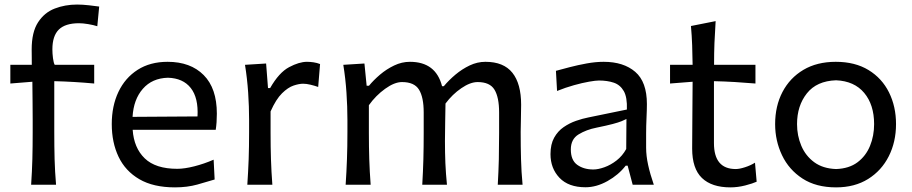

<svg xmlns="http://www.w3.org/2000/svg" viewBox="-20 -811 4005 843"><path d="M116.7 0Q120.6 -58.1 122.1 -112.3Q123.5 -166.5 123.5 -231.9V-284.2Q123.5 -321.8 123 -363.3Q122.6 -404.8 122.1 -452.1L25.4 -444.3V-526.4H119.6Q119.6 -543.5 119.4 -560.1Q119.1 -576.7 119.1 -593.8Q119.1 -669.9 147 -712.9Q174.8 -755.9 220.2 -773.4Q265.6 -791 318.4 -791Q342.3 -791 370.8 -787.8Q399.4 -784.7 415.5 -782.2L407.2 -695.8Q390.6 -701.2 367.4 -705.1Q344.2 -709 327.1 -709Q266.6 -709 238.3 -681.2Q210 -653.3 210 -594.2Q210 -576.2 212.6 -555.7Q215.3 -535.2 220.2 -526.4H393.6V-444.3Q303.2 -452.6 218.3 -454.6V-231.9Q218.3 -166.5 219.7 -112.3Q221.2 -58.1 226.1 0Z M748.5 11.7Q653.3 11.7 591.8 -24.2Q530.3 -60.1 500.5 -122.8Q470.7 -185.5 470.7 -266.1Q470.7 -345.7 500 -407.5Q529.3 -469.2 584.2 -504.4Q639.2 -539.6 715.8 -539.6Q816.4 -539.6 874.3 -481.4Q932.1 -423.3 932.1 -312Q932.1 -272.5 927.2 -241.2H562.5Q567.9 -161.6 615.5 -115.7Q663.1 -69.8 758.3 -69.8Q790 -69.8 833.3 -80.8Q876.5 -91.8 918 -109.9L922.4 -22.9Q891.1 -13.2 846.4 -0.7Q801.8 11.7 748.5 11.7ZM847.2 -299.8Q851.6 -381.3 817.6 -424.6Q783.7 -467.8 717.3 -469.7Q647.9 -467.8 607.2 -421.1Q566.4 -374.5 562 -297.9Z M1065.9 0Q1069.8 -58.1 1071.8 -112.3Q1073.7 -166.5 1073.7 -231.9V-284.7Q1073.7 -342.8 1069.6 -404.3Q1065.4 -465.8 1055.7 -526.4L1148.4 -532.2L1156.7 -424.3H1166Q1205.1 -492.7 1249.3 -516.1Q1293.5 -539.6 1327.6 -539.6Q1341.8 -539.6 1356.7 -537.4Q1371.6 -535.2 1385.3 -529.8L1377 -429.2Q1360.4 -435.1 1342.8 -439.2Q1325.2 -443.4 1311 -443.4Q1293 -443.4 1268.8 -435.3Q1244.6 -427.2 1218.3 -401.4Q1191.9 -375.5 1168 -321.8V-227.5Q1168 -165.5 1169.7 -111.8Q1171.4 -58.1 1175.8 0Z M2165.5 0Q2168.9 -58.1 2170.2 -111.8Q2171.4 -165.5 2171.4 -227.5V-317.4Q2171.4 -383.8 2151.1 -417.2Q2130.9 -450.7 2077.1 -450.7Q2044.9 -450.7 2005.6 -423.8Q1966.3 -397 1936 -356.4Q1935.5 -322.3 1934.6 -274.4Q1933.6 -226.6 1933.6 -191.9Q1933.6 -140.1 1935.5 -94.5Q1937.5 -48.8 1942.4 0H1834Q1837.4 -58.1 1838.9 -111.8Q1840.3 -165.5 1840.3 -227.5V-317.4Q1840.3 -383.8 1819.8 -417.2Q1799.3 -450.7 1745.1 -450.7Q1711.9 -450.7 1670.9 -421.1Q1629.9 -391.6 1599.6 -349.1V-227.5Q1599.6 -165.5 1601.3 -111.8Q1603 -58.1 1607.4 0H1497.6Q1501.5 -58.1 1503.4 -112.3Q1505.4 -166.5 1505.4 -231.9V-284.7Q1505.4 -342.8 1501.2 -404.3Q1497.1 -465.8 1487.3 -526.4L1580.1 -532.2L1589.8 -434.6H1600.1Q1620.1 -459 1648.4 -483.2Q1676.8 -507.3 1710.4 -523.4Q1744.1 -539.6 1779.8 -539.6Q1893.6 -539.6 1920.9 -432.6H1928.7Q1950.7 -459 1979.7 -483.4Q2008.8 -507.8 2042.2 -523.7Q2075.7 -539.6 2111.3 -539.6Q2191.4 -539.6 2229.7 -491.5Q2268.1 -443.4 2268.1 -351.1Q2268.1 -316.9 2267.1 -286.4Q2266.1 -255.9 2266.1 -231.9Q2266.1 -166.5 2267.6 -112.3Q2269 -58.1 2274.4 0Z M2550.8 11.2Q2476.1 11.2 2436.5 -30.3Q2397 -71.8 2397 -134.3Q2397 -177.7 2413.1 -206.5Q2429.2 -235.4 2454.8 -252.9Q2480.5 -270.5 2509.3 -280.5Q2538.1 -290.5 2563.5 -295.4L2732.4 -330.1Q2734.4 -383.8 2718.8 -411.1Q2703.1 -438.5 2674.8 -448Q2646.5 -457.5 2609.9 -457.5Q2595.7 -457.5 2566.4 -452.4Q2537.1 -447.3 2500.2 -437Q2463.4 -426.8 2425.8 -411.6L2420.9 -500Q2445.8 -506.8 2481.4 -516.1Q2517.1 -525.4 2556.2 -532.5Q2595.2 -539.6 2630.4 -539.6Q2717.8 -539.6 2769 -495.6Q2820.3 -451.7 2820.3 -354Q2820.3 -330.1 2818.6 -293.7Q2816.9 -257.3 2816.9 -224.1V-162.6Q2816.9 -127 2825.7 -86.7Q2834.5 -46.4 2850.6 0H2757.8L2735.8 -83.5H2727.1Q2695.8 -43 2647.2 -15.9Q2598.6 11.2 2550.8 11.2ZM2585 -66.9Q2606.4 -66.9 2633.8 -76.7Q2661.1 -86.4 2687 -106.4Q2712.9 -126.5 2729.5 -156.7L2730.5 -288.6Q2722.2 -284.2 2709 -278.8Q2695.8 -273.4 2670.2 -266.6Q2644.5 -259.8 2599.1 -250.5Q2554.2 -241.7 2520.3 -220.9Q2486.3 -200.2 2486.3 -154.8Q2486.3 -107.4 2514.6 -87.2Q2543 -66.9 2585 -66.9Z M3187 11.7Q3105 11.7 3062 -29.5Q3019 -70.8 3019 -158.7Q3019 -238.8 3020 -314Q3021 -389.2 3021 -452.1L2921.9 -444.3V-526.4H3021Q3020.5 -571.8 3019 -612.5Q3017.6 -653.3 3013.7 -696.8L3122.1 -718.3Q3118.7 -665.5 3116.9 -622.3Q3115.2 -579.1 3115.2 -526.4H3296.9V-444.3Q3252 -448.2 3205.8 -450.9Q3159.7 -453.6 3114.7 -454.6V-182.6Q3114.7 -68.8 3210.4 -68.8Q3226.6 -68.8 3251 -76.7Q3275.4 -84.5 3294.9 -96.7L3302.2 -13.2Q3285.2 -5.4 3252.2 3.2Q3219.2 11.7 3187 11.7Z M3650.9 11.7Q3563 11.7 3503.4 -27.1Q3443.8 -65.9 3413.6 -129.4Q3383.3 -192.9 3383.3 -266.1Q3383.3 -345.2 3415.5 -407Q3447.8 -468.8 3507.3 -504.2Q3566.9 -539.6 3649.4 -539.6Q3734.4 -539.6 3793.5 -503.4Q3852.5 -467.3 3883.3 -405.3Q3914.1 -343.3 3914.1 -266.1Q3914.1 -188 3882.3 -125Q3850.6 -62 3791.5 -25.1Q3732.4 11.7 3650.9 11.7ZM3650.9 -68.8Q3708 -70.8 3744.9 -98.4Q3781.7 -126 3799.8 -170.2Q3817.9 -214.4 3817.9 -266.1Q3817.9 -351.1 3774.4 -403.1Q3731 -455.1 3650.9 -458.5Q3565.9 -455.6 3522.7 -401.1Q3479.5 -346.7 3479.5 -266.1Q3479.5 -215.3 3498.3 -170.9Q3517.1 -126.5 3555.2 -98.6Q3593.3 -70.8 3650.9 -68.8Z"/></svg>

Font: Pinar-DS1-FD Medium
Style: Regular
Weight: 500
Designer: Amin Abedi
Version: Version 3.000